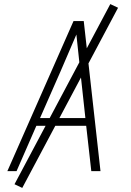

<svg xmlns="http://www.w3.org/2000/svg" viewBox="-20 -838 640 940"><path d="M16 0 340 -735H390L472 0H427L402 -222H158L61 0ZM176 -260H398L373 -490Q368 -535 363.5 -579.5Q359 -624 354 -669Q335 -624 315.5 -579.5Q296 -535 277 -490ZM89 82 51 64 520 -818 558 -800Z"/></svg>

Font: Iosevka Aile XLt Obl
Style: Regular
Weight: 200
Italic angle: -9°
Designer: Belleve Invis
Foundry: Belleve Invis
Version: Version 31.1.0; ttfautohint (v1.8.4)